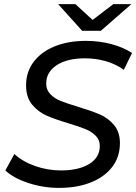

<svg xmlns="http://www.w3.org/2000/svg" viewBox="-20 -907 663 935"><path d="M6 -77 50 -157Q90 -120 151 -98.5Q212 -77 277 -77Q363 -77 414.5 -108.5Q466 -140 466 -196Q466 -226 446 -246Q426 -266 397 -278Q368 -290 315 -306Q248 -326 207 -344Q166 -362 136.5 -397.5Q107 -433 107 -491Q107 -557 144 -606Q181 -655 247 -681.5Q313 -708 398 -708Q463 -708 521.5 -692.5Q580 -677 623 -649L583 -567Q544 -595 495.5 -609Q447 -623 393 -623Q307 -623 256 -589.5Q205 -556 205 -500Q205 -469 225.5 -448Q246 -427 276.5 -415Q307 -403 360 -387Q426 -367 466.5 -349.5Q507 -332 535.5 -298Q564 -264 564 -210Q564 -143 526.5 -94Q489 -45 422 -18.5Q355 8 268 8Q190 8 117.5 -16Q45 -40 6 -77ZM620 -887 471 -757H380L263 -887H347L431 -810L532 -887Z"/></svg>

Font: Idrija
Style: Italic
Weight: 500
Italic angle: -11.3°
Designer: Julieta Ulanovsky
Foundry: Julieta Ulanovsky
Version: Version 7.200